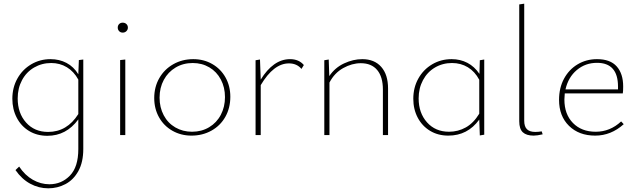

<svg xmlns="http://www.w3.org/2000/svg" viewBox="-20 -733 3456 1042"><path d="M432 -410V75Q432 147 405.5 195Q379 243 335.5 266Q292 289 242 289Q190 289 144 264Q98 239 64 190L84 171Q115 218 158 242.5Q201 267 248 267Q314 267 359.5 220Q405 173 405 76V-85Q340 4 237 4Q181 4 138 -22Q95 -48 71 -94Q47 -140 47 -197Q47 -258 74.5 -307Q102 -356 149.5 -384Q197 -412 254 -412Q302 -412 341 -391.5Q380 -371 405 -330L408 -407ZM405 -114V-301Q381 -345 343 -368Q305 -391 258 -391Q207 -391 165 -366.5Q123 -342 99.5 -298Q76 -254 76 -199Q76 -119 121.5 -68Q167 -17 241 -17Q344 -17 405 -114Z M619 -583Q619 -595 626.5 -602.5Q634 -610 646 -610Q658 -610 666 -602.5Q674 -595 674 -583Q674 -572 666 -564Q658 -556 646 -556Q634 -556 626.5 -564Q619 -572 619 -583ZM632 -407 660 -410V0H632Z M817 -201Q817 -261 844.5 -309Q872 -357 920.5 -384.5Q969 -412 1029 -412Q1086 -412 1132 -385.5Q1178 -359 1204 -312.5Q1230 -266 1230 -208Q1230 -147 1203 -99Q1176 -51 1127.5 -24Q1079 3 1019 3Q962 3 915.5 -23.5Q869 -50 843 -96.5Q817 -143 817 -201ZM1201 -206Q1201 -259 1178.5 -301.5Q1156 -344 1116 -367.5Q1076 -391 1026 -391Q974 -391 933 -366.5Q892 -342 869 -299.5Q846 -257 846 -203Q846 -150 868.5 -107.5Q891 -65 931.5 -41.5Q972 -18 1022 -18Q1074 -18 1115 -42.5Q1156 -67 1178.5 -110Q1201 -153 1201 -206Z M1629 -380 1616 -359Q1591 -389 1548 -389Q1465 -389 1395 -271V0H1367V-406L1391 -410L1395 -301Q1428 -355 1468 -383.5Q1508 -412 1554 -412Q1602 -412 1629 -380Z M2086 -253V0H2058V-247Q2058 -316 2027 -353Q1996 -390 1938 -390Q1890 -390 1842.5 -363.5Q1795 -337 1768 -285V0H1740V-406L1764 -410L1767 -320Q1798 -366 1847.5 -389Q1897 -412 1946 -412Q2012 -412 2049 -370Q2086 -328 2086 -253Z M2608 -410V-2L2584 2L2581 -84Q2518 3 2413 3Q2357 3 2314 -23Q2271 -49 2247 -94.5Q2223 -140 2223 -197Q2223 -258 2250.5 -307Q2278 -356 2325.5 -384Q2373 -412 2431 -412Q2478 -412 2516.5 -392Q2555 -372 2582 -332L2584 -406ZM2581 -116V-300Q2557 -345 2519 -368Q2481 -391 2433 -391Q2382 -391 2340.5 -366.5Q2299 -342 2275.5 -298Q2252 -254 2252 -199Q2252 -120 2297.5 -69Q2343 -18 2417 -18Q2466 -18 2508 -41.5Q2550 -65 2581 -116Z M2798 -75V-709L2825 -713V-78Q2825 -46 2840 -31.5Q2855 -17 2885 -17Q2900 -17 2920 -20L2925 -4Q2895 3 2876 3Q2837 3 2817.5 -15Q2798 -33 2798 -75Z M3365 -59Q3296 3 3210 3Q3122 3 3068 -50Q3014 -103 3014 -191Q3014 -256 3041 -306Q3068 -356 3115 -384Q3162 -412 3220 -412Q3292 -412 3327 -372.5Q3362 -333 3362 -264Q3362 -238 3360 -226H3045Q3043 -204 3043 -193Q3043 -113 3089.5 -65.5Q3136 -18 3213 -18Q3291 -18 3351 -74ZM3049 -248H3334V-263Q3334 -392 3220 -392Q3157 -392 3110.5 -353Q3064 -314 3049 -248Z"/></svg>

Font: Ysabeau Infant Extralight
Style: Regular
Weight: 200
Designer: Christian Thalmann (Catharsis Fonts)
Version: Version 0.003